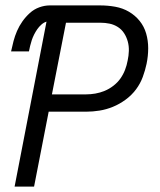

<svg xmlns="http://www.w3.org/2000/svg" viewBox="-20 -690 590 710"><path d="M34 0 152 -610Q142 -607 133 -599Q124 -591 117.5 -581.5Q111 -572 106 -562Q101 -552 97.5 -541.5Q94 -531 91.5 -520.5Q89 -510 87 -500H21Q25 -519 30 -538Q35 -557 43 -575.5Q51 -594 63 -611Q75 -628 90.5 -642Q106 -656 125.5 -663Q145 -670 164 -670H350Q379 -670 406.5 -665Q434 -660 457 -646.5Q480 -633 496.5 -612.5Q513 -592 520.5 -566Q528 -540 528 -511.5Q528 -483 522 -454Q517 -430 508 -405.5Q499 -381 483 -359.5Q467 -338 444.5 -321.5Q422 -305 397.5 -295Q373 -285 348 -281Q323 -277 299 -277H160L106 0ZM172 -341H298Q315 -341 332.5 -344Q350 -347 367 -354Q384 -361 399.5 -373Q415 -385 425.5 -400Q436 -415 442.5 -432Q449 -449 452 -466Q456 -484 456.5 -502Q457 -520 452.5 -536.5Q448 -553 439 -567Q430 -581 416 -590Q402 -599 385.5 -602.5Q369 -606 351 -606H224Z"/></svg>

Font: Lode
Style: Italic
Weight: 400
Italic angle: -11°
Monospace: yes
Designer: Belleve Invis
Foundry: Belleve Invis
Version: Version 29.2.0; ttfautohint (v1.8.3)